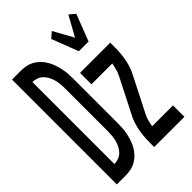

<svg xmlns="http://www.w3.org/2000/svg" viewBox="-226 -859 952 952"><g transform="rotate(-45 250.0 -383.0)"><path d="M347 -600 293 -740 323 -766 381 -661 439 -766 469 -740 415 -600ZM13 0V-735H76Q95 -735 113.5 -731Q132 -727 148 -717.5Q164 -708 177 -694.5Q190 -681 199.5 -664.5Q209 -648 215 -630Q221 -612 225 -593.5Q229 -575 230 -556.5Q231 -538 231 -519V-216Q231 -197 230 -178.5Q229 -160 225 -141.5Q221 -123 215 -105Q209 -87 199.5 -70.5Q190 -54 177 -40.5Q164 -27 148 -17.5Q132 -8 113.5 -4Q95 0 76 0ZM76 -80Q91 -80 106 -85.5Q121 -91 131.5 -101.5Q142 -112 149.5 -126Q157 -140 161 -155Q165 -170 166.5 -185.5Q168 -201 168 -216V-519Q168 -534 166.5 -549.5Q165 -565 161 -580Q157 -595 149.5 -609Q142 -623 131.5 -633.5Q121 -644 106 -649.5Q91 -655 76 -655ZM275 0V-33Q275 -75 283 -117Q291 -159 311 -196L400 -371Q408 -387 413 -404.5Q418 -422 421 -440H275V-520H487V-488Q487 -445 479 -403Q471 -361 451 -324L362 -149Q353 -133 348.5 -115.5Q344 -98 341 -80H487V0Z"/></g></svg>

Font: Iosevka Bendy Medium
Style: Regular
Weight: 500
Monospace: yes
Designer: Belleve Invis
Foundry: Belleve Invis
Version: Version 30.1.2